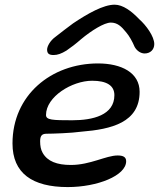

<svg xmlns="http://www.w3.org/2000/svg" viewBox="-20 -744 662 799"><path d="M203 -515C219.5 -515 235 -520.5 256.5 -533.5C275 -546 296.5 -562.5 317 -580.5C360 -616.5 413.5 -650 441 -650C468 -650 484.5 -635 505 -609.5C518 -594.5 531 -571 540.5 -548.5C550.5 -531 567 -521.5 582 -521.5C605 -521.5 622 -537 622 -560.5C622 -592.5 588 -639 559 -664.5C527 -698 491.5 -724.5 457 -724.5C410 -724.5 345 -687.5 284.5 -647C256.5 -627 239.5 -612.5 210.5 -590.5C189 -575 176 -551.5 176 -537.5C176 -520.5 185 -515 203 -515ZM262 34.5C385 34.5 505 -13 505 -73C505 -91.5 491 -97 469.5 -97C421.5 -97 355.5 -57.5 275 -57.5C217 -57.5 177.5 -72.5 157.5 -108C150 -121 147 -137 147 -156C147 -180 155 -187.5 174.5 -187.5C197.5 -187.5 276.5 -190 318.5 -196C443.5 -206 561 -234 561 -362C561 -441.5 485.5 -480 388 -480C193 -480 32 -348 32 -147C32 -23 114.5 34.5 262 34.5ZM280.5 -243.5C198.5 -243.5 171.5 -244.5 171.5 -265.5C171.5 -341.5 279.5 -408 363.5 -408C423.5 -408 456 -388.5 456 -348C456 -264.5 366 -243.5 280.5 -243.5Z"/></svg>

Font: Gluten
Style: Italic
Weight: 400
Italic angle: -13°
Designer: Tyler Finck
Foundry: Etcetera Type Company
Version: Version 0.920